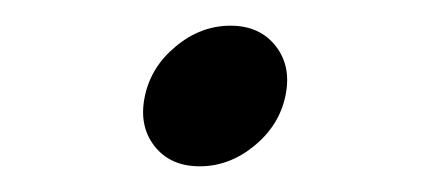

<svg xmlns="http://www.w3.org/2000/svg" viewBox="-20 -324 332 148"><path d="M134 -195.8Q111.2 -195.8 99 -211.5Q86.8 -227.2 91.7 -250Q96.5 -272.7 115.7 -288.4Q134.8 -304.2 157.7 -304.2Q180.3 -304.2 192.6 -288.4Q204.8 -272.7 200 -250Q195.2 -227.2 175.9 -211.5Q156.7 -195.8 134 -195.8Z"/></svg>

Font: Epunda Slab Light
Style: Italic
Weight: 300
Italic angle: -12°
Designer: Simon Atzbach
Foundry: typofactur
Version: Version 1.102